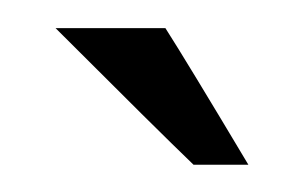

<svg xmlns="http://www.w3.org/2000/svg" viewBox="-20 -582 220 140"><path d="M100.6 -561.5Q116.2 -537.1 161.1 -461.9Q151.4 -461.9 121.1 -461.9Q95.7 -486.3 20.5 -561.5Q41 -561.5 100.6 -561.5Z"/></svg>

Font: Moonwalk
Style: Regular
Weight: 400
Designer: BarCoded
Foundry: BarCoded
Version: Version 1.0